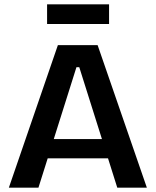

<svg xmlns="http://www.w3.org/2000/svg" viewBox="-20 -869 721 889"><path d="M21 0 248 -660H432L660 0H523L347 -558H334L158 0ZM142 -136V-225H557V-136ZM198 -758V-849H485V-758Z"/></svg>

Font: Bricolage Grotesque 20pt SemiBold
Style: Regular
Weight: 600
Version: Version 1.001;gftools[0.9.33.dev8+g029e19f]